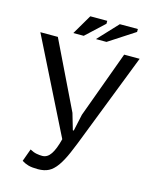

<svg xmlns="http://www.w3.org/2000/svg" viewBox="-126 -931 804 1018"><g transform="rotate(15 276.5 -422.5)"><path d="M7 0ZM282 -331 308 -242H313L333 -334L467 -700H552L375 -245Q348 -174 327.5 -126.5Q307 -79 286 -49.5Q265 -20 241 -7.5Q217 5 182 5Q149 5 129.5 -0.5Q110 -6 93 -17L118 -86Q138 -75 155 -72Q172 -69 186 -69Q214 -69 233 -97.5Q252 -126 266 -182L7 -700H103ZM241 -850H334V-834L234 -741H177ZM403 -850H502V-834L359 -741H301Z"/></g></svg>

Font: PT Sans
Style: Regular
Weight: 400
Version: Version 2.003W OFL; ttfautohint (v1.6)